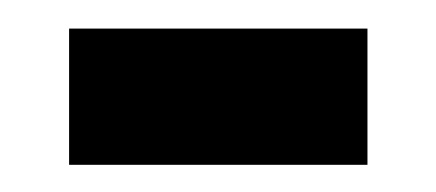

<svg xmlns="http://www.w3.org/2000/svg" viewBox="-20 -601 311 137"><path d="M29.3 -483.4V-580.6H242.2V-483.4Z"/></svg>

Font: Heebo Medium
Style: Regular
Weight: 500
Designer: Oded Ezer
Foundry: Meir Sadan
Version: Version 2.001; ttfautohint (v1.5.14-ce02) -l 8 -r 50 -G 200 